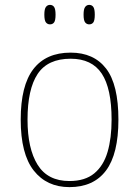

<svg xmlns="http://www.w3.org/2000/svg" viewBox="-20 -758 571 788"><path d="M265 10Q172 10 118.5 -58Q65 -126 65 -267Q65 -407 117 -474.5Q169 -542 270 -542Q365 -542 415.5 -476.5Q466 -411 466 -267Q466 -126 415 -58Q364 10 265 10ZM265 -15Q329 -15 367 -46.5Q405 -78 421.5 -134.5Q438 -191 438 -267Q438 -395 397.5 -456Q357 -517 270 -517Q176 -517 134.5 -454.5Q93 -392 93 -267Q93 -148 134.5 -81.5Q176 -15 265 -15ZM346 -658Q336 -658 329.5 -666Q323 -674 323 -698Q323 -721 329.5 -729.5Q336 -738 346 -738Q357 -738 363 -729.5Q369 -721 369 -698Q369 -674 363 -666Q357 -658 346 -658ZM185 -658Q175 -658 168.5 -666Q162 -674 162 -698Q162 -721 168.5 -729.5Q175 -738 185 -738Q196 -738 202 -729.5Q208 -721 208 -698Q208 -674 202 -666Q196 -658 185 -658Z"/></svg>

Font: Noto Serif Tibetan Thin
Style: Regular
Weight: 250
Version: Version 2.103